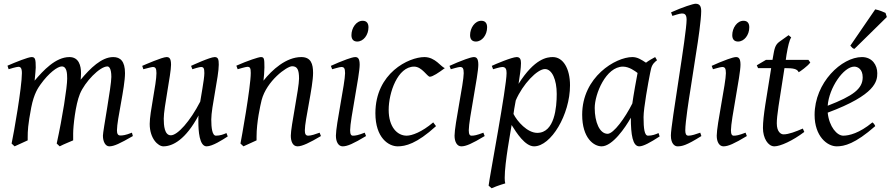

<svg xmlns="http://www.w3.org/2000/svg" viewBox="-20 -762 4759 1026"><path d="M42 5 58 20C74 12 117 -6 128 -12V-29C128 -61 129 -94 147 -188C162 -264 185 -294 196 -310C241 -373 288 -407 310 -407C337 -407 339 -371 339 -342C339 -296 314 -136 283 5L299 20C326 6 347 -1 371 -12V-49C371 -86 383 -202 407 -260C433 -324 513 -407 554 -407C562 -407 575 -398 575 -351C575 -300 530 -63 530 -37C530 -4 544 20 564 20C589 20 621 5 690 -35L685 -53C650 -39 635 -38 623 -38C609 -38 605 -49 605 -66C605 -123 648 -295 648 -371C648 -435 623 -457 585 -457C523 -457 463 -398 411 -336C412 -346 413 -357 413 -371C413 -412 401 -457 351 -457C277 -457 211 -385 165 -331C168 -359 171 -394 171 -401C171 -446 168 -457 149 -457C131 -457 66 -431 20 -411L26 -392C31 -394 69 -405 78 -405C89 -405 97 -400 97 -371C97 -296 54 -51 42 5Z M853 20C903 20 972 -16 1041 -145C1040 -142 1040 -129 1040 -112C1040 -64 1045 20 1084 20C1115 20 1168 -14 1197 -33L1190 -51C1175 -44 1156 -37 1134 -37C1114 -37 1109 -79 1109 -124C1109 -187 1149 -354 1149 -416C1149 -444 1146 -457 1127 -457C1102 -457 1001 -410 1001 -410L1008 -392C1012 -394 1046 -404 1054 -404C1068 -404 1072 -397 1072 -371C1072 -338 1052 -237 1050 -219C996 -114 929 -39 893 -39C859 -39 855 -91 855 -128C855 -186 894 -366 894 -416C894 -451 884 -457 870 -457C847 -457 754 -416 740 -410L746 -392C754 -394 790 -404 796 -404C810 -404 816 -398 816 -371C816 -313 780 -163 780 -100C780 -21 825 20 853 20Z M1265 5 1281 20 1351 -12V-32C1351 -110 1371 -198 1378 -227C1405 -330 1513 -408 1541 -408C1569 -408 1578 -389 1578 -342C1578 -290 1534 -86 1534 -37C1534 -7 1544 20 1570 20C1595 20 1636 0 1695 -35L1688 -53C1666 -45 1643 -37 1627 -37C1612 -37 1609 -49 1609 -66C1609 -119 1653 -299 1653 -372C1653 -420 1642 -457 1590 -457C1509 -457 1434 -389 1388 -331C1390 -349 1393 -381 1393 -402C1393 -450 1391 -457 1374 -457C1362 -457 1304 -438 1243 -411L1250 -392C1254 -393 1293 -405 1302 -405C1316 -405 1320 -398 1320 -372C1320 -297 1269 -14 1265 5Z M1918 -651C1884 -651 1858 -613 1858 -574C1858 -548 1873 -540 1889 -540C1922 -540 1949 -575 1949 -616C1949 -638 1939 -651 1918 -651ZM1878 -457C1860 -457 1806 -435 1789 -428L1748 -410L1755 -392C1760 -393 1794 -404 1804 -404C1818 -404 1824 -398 1824 -371C1824 -319 1775 -95 1775 -37C1775 -3 1789 20 1811 20C1836 20 1868 6 1936 -35L1929 -53C1893 -39 1879 -37 1866 -37C1857 -37 1851 -43 1851 -66C1851 -123 1902 -359 1902 -416C1902 -450 1892 -457 1878 -457Z M1986 -157C1986 -25 2057 20 2105 20C2146 20 2206 7 2310 -88L2295 -108C2234 -56 2181 -37 2153 -37C2103 -37 2057 -83 2057 -175C2057 -267 2105 -406 2193 -406C2235 -406 2263 -352 2277 -352C2292 -352 2325 -374 2357 -398C2337 -404 2306 -457 2248 -457C2165 -457 1986 -372 1986 -157Z M2552 -651C2518 -651 2492 -613 2492 -574C2492 -548 2507 -540 2523 -540C2556 -540 2583 -575 2583 -616C2583 -638 2573 -651 2552 -651ZM2512 -457C2494 -457 2440 -435 2423 -428L2382 -410L2389 -392C2394 -393 2428 -404 2438 -404C2452 -404 2458 -398 2458 -371C2458 -319 2409 -95 2409 -37C2409 -3 2423 20 2445 20C2470 20 2502 6 2570 -35L2563 -53C2527 -39 2513 -37 2500 -37C2491 -37 2485 -43 2485 -66C2485 -123 2536 -359 2536 -416C2536 -450 2526 -457 2512 -457Z M2955 -260C2955 -189 2944 -52 2851 -52C2798 -52 2744 -113 2724 -153C2728 -182 2727 -175 2736 -225C2773 -312 2851 -393 2892 -393C2930 -393 2955 -336 2955 -260ZM2591 230 2607 244C2641 229 2680 218 2680 218C2678 212 2677 201 2677 189C2677 104 2710 -65 2714 -94C2740 -52 2786 20 2834 20C2924 20 3026 -149 3026 -306C3026 -396 2989 -457 2934 -457C2904 -457 2837 -450 2751 -314C2758 -357 2764 -400 2764 -425C2764 -444 2759 -457 2741 -457C2716 -457 2624 -418 2608 -410L2615 -392C2618 -393 2653 -404 2664 -404C2683 -404 2687 -391 2687 -371C2687 -296 2596 184 2591 230Z M3158 -185C3158 -260 3218 -406 3309 -406C3342 -406 3374 -382 3387 -372C3383 -353 3364 -247 3359 -209C3321 -133 3259 -47 3227 -47C3184 -47 3158 -110 3158 -185ZM3091 -149C3091 -24 3153 20 3195 20C3253 20 3322 -81 3351 -133C3351 -42 3361 20 3396 20C3418 20 3456 -1 3505 -33L3499 -51C3484 -44 3465 -37 3443 -37C3424 -37 3419 -74 3419 -136C3419 -184 3444 -321 3454 -371L3459 -394C3465 -421 3482 -433 3491 -440L3481 -457C3468 -450 3446 -438 3432 -427C3406 -444 3386 -457 3359 -457C3270 -457 3091 -351 3091 -149Z M3728 -35 3722 -53C3699 -45 3676 -37 3659 -37C3645 -37 3642 -49 3642 -66C3642 -109 3662 -237 3669 -280L3700 -480C3711 -546 3727 -658 3727 -702C3727 -726 3721 -742 3697 -742C3685 -742 3628 -724 3566 -696L3573 -677C3578 -678 3611 -690 3624 -690C3637 -690 3649 -686 3649 -657C3649 -578 3565 -99 3565 -38C3565 8 3587 20 3600 20C3624 20 3647 16 3728 -35Z M3953 -651C3919 -651 3893 -613 3893 -574C3893 -548 3908 -540 3924 -540C3957 -540 3984 -575 3984 -616C3984 -638 3974 -651 3953 -651ZM3913 -457C3895 -457 3841 -435 3824 -428L3783 -410L3790 -392C3795 -393 3829 -404 3839 -404C3853 -404 3859 -398 3859 -371C3859 -319 3810 -95 3810 -37C3810 -3 3824 20 3846 20C3871 20 3903 6 3971 -35L3964 -53C3928 -39 3914 -37 3901 -37C3892 -37 3886 -43 3886 -66C3886 -123 3937 -359 3937 -416C3937 -450 3927 -457 3913 -457Z M4278 -57 4270 -75C4233 -59 4195 -44 4167 -44C4153 -44 4131 -57 4131 -103C4131 -144 4142 -207 4172 -398H4173C4220 -398 4240 -394 4248 -376C4253 -378 4296 -408 4310 -428L4300 -442H4179L4183 -470C4191 -516 4198 -547 4208 -562L4194 -574L4145 -539C4121 -522 4118 -499 4111 -459L4108 -442H4073L4024 -413L4031 -398H4101C4076 -239 4057 -142 4057 -78C4057 -24 4084 20 4118 20C4150 20 4216 -10 4278 -57Z M4590 -349C4590 -288 4540 -250 4403 -197C4410 -293 4488 -406 4545 -406C4563 -406 4590 -393 4590 -349ZM4586 -457C4478 -457 4333 -321 4333 -148C4333 -33 4401 20 4451 20C4492 20 4549 7 4657 -88C4656 -92 4650 -103 4642 -108C4572 -50 4517 -37 4486 -37C4453 -37 4411 -84 4403 -160C4661 -256 4668 -329 4668 -371C4668 -414 4641 -457 4586 -457ZM4719 -671 4712 -693C4705 -696 4680 -708 4657 -712L4524 -518C4535 -506 4536 -503 4546 -501Z"/></svg>

Font: Temporarium
Style: Italic
Weight: 400
Italic angle: -7°
Version: Version 1.1